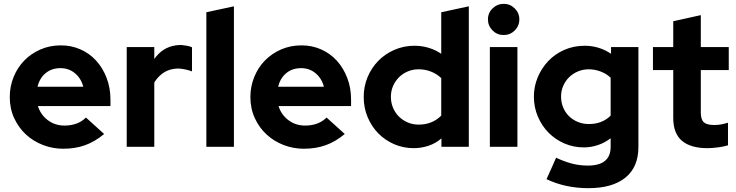

<svg xmlns="http://www.w3.org/2000/svg" viewBox="-20 -767 3844 1003"><path d="M524 -67Q476 -27 424.5 -8.5Q373 10 310 10Q255 10 204.5 -9.5Q154 -29 115.5 -64.5Q77 -100 54 -150Q31 -200 31 -260Q31 -315 51 -364.5Q71 -414 106.5 -450.5Q142 -487 191 -508.5Q240 -530 298 -530Q353 -530 400.5 -509Q448 -488 482.5 -450Q517 -412 537 -360Q557 -308 557 -247V-213H178Q192 -168 229.5 -139.5Q267 -111 317 -111Q350 -111 378.5 -121Q407 -131 429 -153Q453 -131 476.5 -110Q500 -89 524 -67ZM296 -411Q250 -411 218.5 -385Q187 -359 176 -314H415Q404 -357 372 -384Q340 -411 296 -411Z M642 0V-521H786V-459Q829 -520 898 -530Q906 -531 912.5 -531.5Q919 -532 927 -532Q947 -530 959.5 -527.5Q972 -525 983 -520V-394Q968 -400 949 -404Q930 -408 913 -409Q906 -409 900 -408.5Q894 -408 887 -407Q854 -402 828.5 -383Q803 -364 786 -336V0Z M1202 -734V0H1058V-703Z M1781 -67Q1733 -27 1681.5 -8.5Q1630 10 1567 10Q1512 10 1461.5 -9.5Q1411 -29 1372.5 -64.5Q1334 -100 1311 -150Q1288 -200 1288 -260Q1288 -315 1308 -364.5Q1328 -414 1363.5 -450.5Q1399 -487 1448 -508.5Q1497 -530 1555 -530Q1610 -530 1657.5 -509Q1705 -488 1739.5 -450Q1774 -412 1794 -360Q1814 -308 1814 -247V-213H1435Q1449 -168 1486.5 -139.5Q1524 -111 1574 -111Q1607 -111 1635.5 -121Q1664 -131 1686 -153Q1710 -131 1733.5 -110Q1757 -89 1781 -67ZM1553 -411Q1507 -411 1475.5 -385Q1444 -359 1433 -314H1672Q1661 -357 1629 -384Q1597 -411 1553 -411Z M2286 0V-44Q2256 -18 2218.5 -5.5Q2181 7 2141 7Q2087 7 2039.5 -13.5Q1992 -34 1956.5 -70Q1921 -106 1900.5 -155Q1880 -204 1880 -261Q1880 -315 1900 -363.5Q1920 -412 1955.5 -448.5Q1991 -485 2040 -506.5Q2089 -528 2146 -528Q2184 -528 2220 -517Q2256 -506 2285 -486V-703Q2321 -711 2357 -718.5Q2393 -726 2429 -734V0ZM2022 -261Q2022 -231 2033 -204.5Q2044 -178 2063.5 -158.5Q2083 -139 2109.5 -127.5Q2136 -116 2167 -116Q2238 -116 2285 -163V-359Q2262 -381 2231.5 -393Q2201 -405 2167 -405Q2137 -405 2110.5 -394Q2084 -383 2064.5 -363.5Q2045 -344 2033.5 -318Q2022 -292 2022 -261Z M2611 -584Q2577 -584 2553 -608Q2529 -632 2529 -666Q2529 -700 2553.5 -723.5Q2578 -747 2611 -747Q2645 -747 2669 -723Q2693 -699 2693 -666Q2693 -632 2669 -608Q2645 -584 2611 -584ZM2683 -521V0H2539V-521Z M3030 3Q2976 3 2928.5 -17.5Q2881 -38 2845.5 -74Q2810 -110 2789.5 -158.5Q2769 -207 2769 -263Q2769 -315 2789 -363Q2809 -411 2844 -448Q2879 -485 2928 -506.5Q2977 -528 3035 -528Q3073 -528 3108 -517Q3143 -506 3172 -486V-521H3315V1Q3315 106 3247 161Q3179 216 3054 216Q2993 216 2938 204Q2883 192 2835 169Q2848 141 2860 113.5Q2872 86 2885 57Q2928 77 2967.5 87.5Q3007 98 3051 98Q3170 98 3170 0V-45Q3141 -22 3104.5 -9.5Q3068 3 3030 3ZM2911 -263Q2911 -232 2922 -205.5Q2933 -179 2952.5 -160Q2972 -141 2998.5 -130Q3025 -119 3056 -119Q3126 -119 3170 -163V-361Q3148 -382 3117.5 -393.5Q3087 -405 3056 -405Q3026 -405 2999.5 -394Q2973 -383 2953.5 -364Q2934 -345 2922.5 -319Q2911 -293 2911 -263Z M3497 -151V-401H3391V-521H3497V-656Q3533 -664 3569 -672Q3605 -680 3641 -688V-521H3787V-401H3641V-180Q3641 -142 3657 -128Q3673 -114 3711 -114Q3731 -114 3747 -117Q3763 -120 3783 -126V-8Q3762 -1 3730 3Q3698 7 3676 7Q3588 7 3542.5 -31.5Q3497 -70 3497 -151Z"/></svg>

Font: Rosa Sans
Style: Bold
Weight: 700
Designer: Pentagram / MCKL
Foundry: Pentagram / MCKL
Version: Version 1.005;September 16, 2019;FontCreator 11.5.0.2425 64-